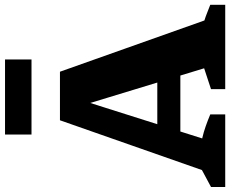

<svg xmlns="http://www.w3.org/2000/svg" viewBox="-102 -840 938 783"><g transform="rotate(-90 367.5 -449.0)"><path d="M675 -85Q691 -80 707 -73.5Q723 -67 739 -61V0H395V-58L480 -86L318 -618H360L194 -94Q220 -88 244 -79.5Q268 -71 292 -61V0H-4V-58L65 -95L268 -674H466ZM166 -183V-277H560V-183ZM210 -790V-898H516V-790Z"/></g></svg>

Font: Piazzolla Thin Black
Style: Regular
Weight: 900
Version: Version 2.005